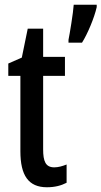

<svg xmlns="http://www.w3.org/2000/svg" viewBox="-20 -780 428 810"><path d="M388 -750V-760H291C289 -727 274 -636 269 -612V-600H326C349 -636 378 -705 388 -750ZM209 -74C172 -74 162 -100 162 -150V-460H254V-540H162V-659H97L72 -537L15 -512V-460H66V-142C66 -40 100 10 178 10C211 10 238 3 261 -9V-86C243 -79 226 -74 209 -74Z"/></svg>

Font: Noto Sans Arabic ExtCond Med
Style: Regular
Weight: 500
Width: 2
Designer: Monotype Design Team, Nadine Chahine, Nizar Qandah and Khaled Hosny
Foundry: Monotype Imaging Inc.
Version: Version 2.012